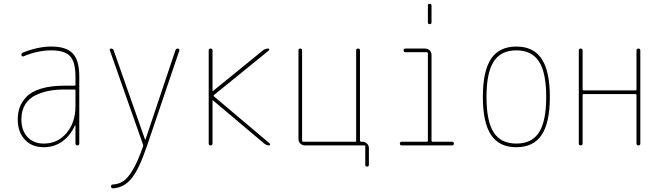

<svg xmlns="http://www.w3.org/2000/svg" viewBox="-20 -780 3540 1030"><path d="M384.8 -210V-294.9Q384.8 -299.8 379.9 -299.8H325.2Q281.2 -299.8 244.1 -293Q207 -286.1 171.4 -269.5Q135.7 -252.9 115.2 -219.7Q94.7 -186.5 94.7 -139.6Q94.7 -80.1 127.4 -44.9Q160.2 -9.8 214.8 -9.8Q289.1 -9.8 336.9 -66.4Q384.8 -123 384.8 -210ZM379.9 -320.3Q384.8 -320.3 384.8 -325.2V-370.1Q384.8 -447.3 356 -478.5Q327.1 -509.8 254.9 -509.8Q181.6 -509.8 105.5 -477.5Q101.6 -476.6 98.1 -479Q94.7 -481.4 94.7 -485.4Q94.7 -496.1 105.5 -499Q185.5 -530.3 254.9 -530.3Q335.9 -530.3 370.6 -493.2Q405.3 -456.1 405.3 -370.1V-9.8Q405.3 0 395 0Q384.8 0 384.8 -9.8V-106.4Q384.8 -107.4 383.8 -107.4Q381.8 -107.4 381.8 -106.4Q357.4 -52.7 314.5 -21.5Q271.5 9.8 214.8 9.8Q150.4 9.8 112.8 -31.2Q75.2 -72.3 75.2 -139.6Q75.2 -173.8 85.4 -203.1Q95.7 -232.4 121.6 -260.3Q147.5 -288.1 199.2 -304.2Q251 -320.3 325.2 -320.3Z M747.1 -4.9 569.3 -509.8Q567.4 -513.7 569.8 -516.6Q572.3 -519.5 576.2 -519.5Q585.9 -519.5 589.8 -509.8L757.8 -32.2Q757.8 -31.2 758.8 -31.2Q760.7 -31.2 760.7 -32.2L920.9 -509.8Q923.8 -519.5 933.6 -519.5Q936.5 -519.5 939.9 -516.6Q943.4 -513.7 942.4 -509.8L769.5 0Q725.6 129.9 684.6 178.7Q643.6 227.5 585 230.5Q581.1 230.5 578.1 227.1Q575.2 223.6 575.2 219.7Q575.2 215.8 577.6 212.9Q580.1 210 584 210Q617.2 208 641.6 191.9Q666 175.8 692.9 130.4Q719.7 85 748 3.9Q749 1 747.1 -4.9Z M1099.6 -9.8V-509.8Q1099.6 -519.5 1109.9 -519.5Q1120.1 -519.5 1120.1 -509.8V-293Q1120.1 -292 1121.1 -292H1123L1390.6 -509.8Q1403.3 -519.5 1418.9 -519.5Q1422.9 -519.5 1424.3 -515.6Q1425.8 -511.7 1422.9 -509.8L1127 -269.5Q1124 -266.6 1127 -263.7L1427.7 -9.8Q1429.7 -7.8 1428.7 -3.9Q1427.7 0 1423.8 0Q1410.2 0 1397.5 -9.8L1123 -241.2Q1122.1 -242.2 1121.1 -242.2Q1120.1 -242.2 1120.1 -241.2V-9.8Q1120.1 0 1109.9 0Q1099.6 0 1099.6 -9.8Z M1616.2 0Q1601.6 0 1591.3 -9.8Q1581.1 -19.5 1581.1 -35.2V-509.8Q1581.1 -519.5 1590.8 -519.5Q1600.6 -519.5 1600.6 -509.8V-25.4Q1600.6 -20.5 1606.4 -19.5H1885.7Q1890.6 -19.5 1890.6 -25.4V-509.8Q1890.6 -519.5 1900.9 -519.5Q1911.1 -519.5 1911.1 -509.8V-25.4Q1911.1 -20.5 1916 -19.5H1923.8Q1938.5 -19.5 1948.7 -9.8Q1959 0 1959 14.6V103.5Q1959 113.3 1949.2 113.8Q1939.5 114.3 1939.5 103.5V4.9Q1939.5 0 1933.6 0Z M2275.4 -660.2V-750Q2275.4 -759.8 2285.2 -759.8Q2294.9 -759.8 2294.9 -750V-660.2Q2294.9 -650.4 2285.2 -650.4Q2275.4 -650.4 2275.4 -660.2ZM2134.8 0Q2125 0 2125 -9.8Q2125 -19.5 2134.8 -19.5H2269.5Q2274.4 -19.5 2275.4 -25.4V-495.1Q2275.4 -500 2269.5 -500H2155.3Q2145.5 -500 2145 -509.8Q2144.5 -519.5 2155.3 -519.5H2259.8Q2274.4 -519.5 2284.7 -509.8Q2294.9 -500 2294.9 -485.4V-25.4Q2294.9 -20.5 2299.8 -19.5H2405.3Q2415 -19.5 2415 -9.8Q2415 0 2405.3 0Z M2871.6 -449.7Q2833 -509.8 2750 -509.8Q2667 -509.8 2628.4 -449.7Q2589.8 -389.6 2589.8 -259.8Q2589.8 -129.9 2628.4 -69.8Q2667 -9.8 2750 -9.8Q2833 -9.8 2871.6 -69.8Q2910.2 -129.9 2910.2 -259.8Q2910.2 -389.6 2871.6 -449.7ZM2885.7 -56.2Q2841.8 9.8 2750 9.8Q2658.2 9.8 2614.3 -56.2Q2570.3 -122.1 2570.3 -260.3Q2570.3 -398.4 2614.3 -464.4Q2658.2 -530.3 2750 -530.3Q2841.8 -530.3 2885.7 -464.4Q2929.7 -398.4 2929.7 -260.3Q2929.7 -122.1 2885.7 -56.2Z M3085 -9.8V-509.8Q3085 -519.5 3095.2 -519.5Q3105.5 -519.5 3105.5 -509.8V-299.8Q3105.5 -294.9 3110.4 -294.9H3389.6Q3394.5 -294.9 3394.5 -299.8V-509.8Q3394.5 -519.5 3404.8 -519.5Q3415 -519.5 3415 -509.8V-9.8Q3415 0 3404.8 0Q3394.5 0 3394.5 -9.8V-269.5Q3394.5 -274.4 3389.6 -275.4H3110.4Q3105.5 -275.4 3105.5 -269.5V-9.8Q3105.5 0 3095.2 0Q3085 0 3085 -9.8Z"/></svg>

Font: Rounded Mgen+ 1m thin
Style: Regular
Weight: 100
Designer: [Source Han Sans]
Ryoko NISHIZUKA  (kana & ideographs); Paul D. Hunt (Latin, Greek & Cyrillic); Wenlong ZHANG  (bopomofo
Version: Version 1.059.20150602